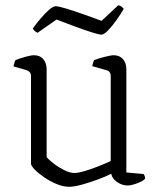

<svg xmlns="http://www.w3.org/2000/svg" viewBox="-20 -712 611 737"><path d="M246 5Q223 5 197.5 -5.5Q172 -16 149.5 -31.5Q127 -47 113 -61.5Q99 -76 99 -84V-420Q99 -437 81 -443L32 -457Q33 -465 35.5 -471.5Q38 -478 39 -481Q53 -487 76 -493.5Q99 -500 110 -500Q134 -500 146.5 -484.5Q159 -469 159 -446V-109Q169 -97 187.5 -83Q206 -69 227.5 -58.5Q249 -48 265 -48Q280 -48 305.5 -55.5Q331 -63 358.5 -74Q386 -85 405 -94V-420Q405 -439 387 -443L334 -458Q337 -473 341 -481Q355 -487 380.5 -493.5Q406 -500 416 -500Q439 -500 452 -485Q465 -470 465 -446V-50L531 -44Q537 -37 537 -26Q528 -16 505.5 -8Q483 0 471 0Q448 0 429 -13.5Q410 -27 407 -45Q385 -34 354 -22.5Q323 -11 293.5 -3Q264 5 246 5ZM369 -579Q360 -579 330.5 -588.5Q301 -598 264.5 -611.5Q228 -625 197 -637L124 -586Q120 -588 114.5 -592Q109 -596 106 -603Q119 -621 136 -641Q153 -661 168.5 -674.5Q184 -688 194 -688Q205 -688 234.5 -679Q264 -670 301 -657Q338 -644 370 -632L434 -692Q441 -691 446.5 -686.5Q452 -682 455 -678Q443 -657 426.5 -634Q410 -611 394.5 -595Q379 -579 369 -579Z"/></svg>

Font: Texturina Thin
Style: Regular
Weight: 100
Designer: Guillermo Torres Carreño
Foundry: Omnibus-Type
Version: Version 1.002; ttfautohint (v1.8.3)